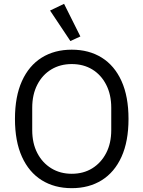

<svg xmlns="http://www.w3.org/2000/svg" viewBox="-20 -969 748 1001"><path d="M354 12Q264 12 197.5 -29.5Q131 -71 94.5 -151.5Q58 -232 58 -349Q58 -466 94.5 -546.5Q131 -627 197.5 -668.5Q264 -710 354 -710Q444 -710 510.5 -668.5Q577 -627 613.5 -546.5Q650 -466 650 -349Q650 -232 613.5 -151.5Q577 -71 510.5 -29.5Q444 12 354 12ZM354 -63Q415 -63 461 -91.5Q507 -120 533.5 -171Q560 -222 560 -291V-407Q560 -476 533.5 -527.5Q507 -579 461 -607Q415 -635 354 -635Q294 -635 247.5 -607Q201 -579 174.5 -527.5Q148 -476 148 -407V-291Q148 -222 174.5 -171Q201 -120 247.5 -91.5Q294 -63 354 -63ZM347 -755 241 -914 314 -949 399 -779Z"/></svg>

Font: IBM Plex Sans Var
Style: Regular
Weight: 400
Designer: Mike Abbink, Paul van der Laan, Pieter van Rosmalen
Foundry: Bold Monday
Version: Version 3.000